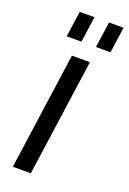

<svg xmlns="http://www.w3.org/2000/svg" viewBox="-142 -781 561 832"><g transform="rotate(20 138.5 -365.0)"><path d="M191 -540 115 0H32L108 -540ZM143 -730 126 -611H58L75 -730ZM277 -730 260 -611H193L210 -730Z"/></g></svg>

Font: Pathway Extreme Condensed
Style: Italic
Weight: 400
Width: 3
Italic angle: -8°
Version: Version 1.001;gftools[0.9.26]